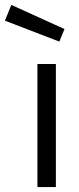

<svg xmlns="http://www.w3.org/2000/svg" viewBox="-80 -760 319 780"><path d="M72 0V-500H147V0ZM-34 -740 182 -642 161 -591 -60 -676Z"/></svg>

Font: Titillium Web
Style: Regular
Weight: 400
Version: Version 1.001;PS 57.000;hotconv 1.0.70;makeotf.lib2.5.55311